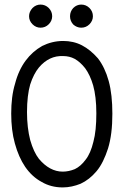

<svg xmlns="http://www.w3.org/2000/svg" viewBox="-20 -809 540 839"><path d="M254 10C281 10 307 4 332 -6C358 -18 381 -36 402 -61C423 -86 439 -120 452 -160C465 -202 471 -252 471 -312C471 -367 466 -415 455 -455C444 -495 428 -528 408 -554C386 -579 363 -598 338 -611C313 -624 285 -630 256 -630C223 -630 192 -622 164 -608C136 -592 112 -571 92 -544C72 -517 56 -483 46 -444C34 -405 29 -361 29 -313C29 -265 34 -221 45 -182C56 -142 71 -108 90 -80C110 -51 134 -29 162 -14C189 2 220 10 254 10ZM150 -115C135 -134 122 -162 112 -197C103 -232 98 -273 98 -319C98 -368 103 -409 112 -440C122 -471 135 -496 150 -514C165 -532 182 -545 199 -553C216 -561 235 -565 256 -564C274 -564 291 -560 306 -552C322 -543 337 -530 352 -511C366 -492 378 -467 387 -436C396 -404 401 -363 401 -314C401 -263 397 -222 388 -189C380 -156 369 -130 354 -111C340 -92 324 -78 307 -70C290 -63 272 -59 254 -59C216 -59 181 -78 150 -115ZM193 -774C183 -784 171 -789 157 -789C144 -789 132 -784 122 -774C112 -763 107 -751 107 -738C107 -725 112 -713 122 -703C132 -693 144 -688 157 -688C171 -688 183 -693 193 -703C203 -713 208 -725 208 -738C208 -752 203 -764 193 -774ZM371 -774C361 -784 349 -789 335 -789C322 -789 310 -784 300 -774C291 -764 286 -752 286 -738C286 -724 291 -712 300 -702C310 -693 322 -688 335 -688C349 -688 361 -693 371 -703C381 -713 386 -725 386 -738C386 -752 381 -764 371 -774Z"/></svg>

Font: Inconsolatazi4
Style: Regular
Weight: 400
Designer: Raph Levien, Kirill Tkachev
Foundry: Cyreal
Version: Version 1.013